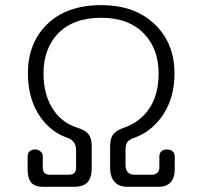

<svg xmlns="http://www.w3.org/2000/svg" viewBox="-20 -722 790 743"><path d="M371.1 -702.1Q234.4 -702.1 158.2 -624Q87.9 -551.8 87.9 -437.5Q87.9 -335.9 138.7 -265.6Q180.7 -209 239.3 -189.5Q255.9 -183.6 264.6 -172.9Q274.4 -161.1 274.4 -141.6V-73.2Q274.4 -60.5 268.6 -53.7Q261.7 -45.9 246.1 -45.9H172.9Q159.2 -45.9 152.3 -52.7Q145.5 -60.5 145.5 -73.2V-117.2Q145.5 -129.9 135.7 -136.7Q127.9 -143.6 116.2 -143.6Q103.5 -143.6 95.7 -137.7Q86.9 -129.9 86.9 -117.2V-67.4Q86.9 -32.2 100.6 -15.6Q115.2 1 147.5 1H264.6Q303.7 1 319.3 -17.6Q335 -34.2 335 -74.2V-156.2Q335 -188.5 321.3 -204.1Q308.6 -218.8 277.3 -228.5Q222.7 -246.1 189.5 -293Q148.4 -350.6 148.4 -437.5Q148.4 -532.2 203.1 -590.8Q262.7 -653.3 371.1 -653.3Q478.5 -653.3 538.1 -590.8Q593.8 -532.2 593.8 -437.5Q593.8 -350.6 552.7 -294.9Q518.6 -249 461.9 -228.5Q429.7 -217.8 418.9 -203.1Q406.2 -187.5 406.2 -156.2V-74.2Q406.2 -36.1 423.8 -17.6Q440.4 1 475.6 1H592.8Q623 1 639.6 -15.6Q656.2 -33.2 656.2 -67.4V-117.2Q656.2 -129.9 646.5 -137.7Q637.7 -143.6 626 -143.6Q614.3 -143.6 605.5 -137.7Q596.7 -129.9 596.7 -117.2V-73.2Q596.7 -59.6 587.9 -52.7Q580.1 -45.9 567.4 -45.9H502.9Q484.4 -45.9 476.6 -53.7Q466.8 -61.5 465.8 -81.1V-141.6Q465.8 -162.1 472.7 -171.9Q480.5 -182.6 502 -189.5Q560.5 -210.9 602.5 -265.6Q655.3 -335.9 655.3 -437.5Q655.3 -551.8 583 -624Q505.9 -702.1 371.1 -702.1Z"/></svg>

Font: Gulim
Style: Regular
Weight: 400
Version: Version 2.21